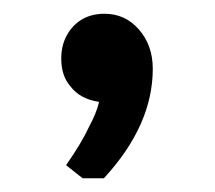

<svg xmlns="http://www.w3.org/2000/svg" viewBox="-20 -155 312 279"><path d="M124 -7Q96 -11 82 -30Q69 -45 69 -70Q69 -91 79 -107Q97 -135 132 -135Q162 -135 182 -112Q202 -89 202 -55Q202 27 131 104H100L76 85Q99 52 109 30Q120 10 124 -7Z"/></svg>

Font: Almarai Bold
Style: Regular
Weight: 700
Designer: Boutros International 2019
Foundry: Created by Boutros International 2019
Version: Version 1.10